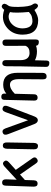

<svg xmlns="http://www.w3.org/2000/svg" viewBox="1056 -1630 771 2923"><g transform="rotate(-90 1441.5 -168.5)"><path d="M104.5 18.6Q59.6 16.6 61.5 -45.9L76.2 -466.8Q78.1 -525.9 130.9 -521.5Q174.8 -517.6 172.9 -458.5L167 -299.8L367.2 -484.9Q412.1 -526.4 443.4 -494.6Q477.5 -458.5 431.6 -417.5L316.9 -314L495.1 -59.1Q523.4 -18.6 484.9 9.3Q445.3 37.6 417 -3.4L245.6 -249.5L162.6 -174.8L158.2 -41.5Q156.2 21 104.5 18.6Z M689 -511.2Q735.4 -510.3 734.4 -447.8L727.5 -41.5Q726.6 24.4 680.7 24.4Q628.4 23.9 629.9 -37.6L638.2 -447.3Q639.6 -512.2 689 -511.2Z M878.4 -510.7Q926.8 -531.2 949.2 -469.2L1072.3 -127L1195.8 -469.2Q1218.3 -531.2 1266.6 -510.7Q1308.1 -493.2 1284.7 -431.6L1130.9 -31.2Q1110.4 22 1073.2 22Q1035.2 22 1014.2 -31.2L860.4 -431.6Q836.9 -493.2 878.4 -510.7Z M1428.7 -534.2Q1480 -534.2 1478.5 -485.8Q1478 -471.7 1477.5 -457Q1530.8 -505.4 1613.8 -505.4Q1795.4 -504.9 1794.9 -282.7L1793.9 92.3Q1793.9 151.4 1747.1 155.3Q1694.8 160.2 1695.3 101.1L1698.2 -261.2Q1699.2 -396.5 1621.1 -401.9Q1553.2 -406.7 1475.6 -329.1L1467.8 -33.7Q1466.3 19.5 1414.1 18.6Q1370.1 17.6 1371.6 -34.7L1382.8 -488.8Q1383.8 -534.2 1428.7 -534.2Z M2267.1 37.6Q2209 37.6 2206.1 -6.3Q2171.4 8.8 2123 8.8Q2038.6 8.3 1985.4 -22.9L1981 151.9Q1980 197.3 1946.3 197.3Q1884.3 197.3 1884.8 148.9L1891.6 -184.6Q1891.6 -184.6 1892.6 -223.1L1894.5 -453.6Q1895 -519 1941.4 -518.6Q1988.3 -518.1 1987.8 -462.4L1987.3 -249Q1987.3 -234.9 1988.3 -222.2Q1989.7 -215.3 1989.7 -206.5Q2003.9 -106 2094.7 -104Q2180.2 -102.1 2205.6 -166L2204.6 -464.8Q2204.6 -517.6 2256.3 -516.6Q2301.3 -515.6 2301.3 -463.9L2301.8 -7.8Q2301.8 37.6 2267.1 37.6Z M2596.2 27.3Q2377.9 27.3 2375.5 -207Q2374 -355.5 2476.1 -443.4Q2594.7 -545.4 2753.9 -489.7Q2793.5 -545.9 2829.1 -518.1Q2866.7 -488.8 2816.4 -425.3Q2794.9 -398.4 2797.9 -266.1Q2801.8 -105 2834 -60.1Q2864.7 -19 2838.9 12.7Q2804.7 49.8 2751 -29.8Q2661.1 27.3 2596.2 27.3ZM2652.8 -70.8Q2681.6 -79.1 2720.7 -114.3Q2701.7 -324.2 2718.8 -401.9Q2671.4 -431.6 2619.6 -418.9Q2583.5 -410.2 2562 -394Q2475.1 -331.1 2470.7 -216.3Q2472.2 -66.9 2573.2 -60.1Q2606.4 -58.1 2652.8 -70.8Z"/></g></svg>

Font: Comic Relief
Style: Regular
Weight: 400
Designer: Jeff Davis
Foundry: Loudifier
Version: Version 1.0